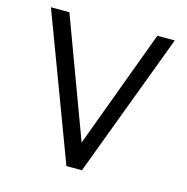

<svg xmlns="http://www.w3.org/2000/svg" viewBox="-101 -776 851 873"><g transform="rotate(15 324.0 -339.5)"><path d="M326.7 -121.1 533.7 -679.2H615.7L360.8 0H287.6L32.7 -679.2H119.6Z"/></g></svg>

Font: Molengo
Style: Regular
Weight: 400
Designer: moyogo
Foundry: moyogo
Version: Version 0.11; ttfautohint (v0.8) -G 32 -r 16 -x